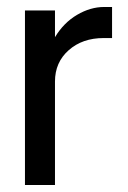

<svg xmlns="http://www.w3.org/2000/svg" viewBox="-20 -530 366 550"><path d="M51.5 -500H137.5V-423.5Q162.5 -465 200.8 -487.5Q239 -510 278.5 -510H301V-421H277Q216 -421 176.8 -386.2Q137.5 -351.5 137.5 -296.5V0H51.5Z"/></svg>

Font: Overused Grotesk
Style: Regular
Weight: 450
Version: Version 0.004